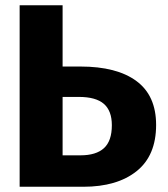

<svg xmlns="http://www.w3.org/2000/svg" viewBox="-20 -713 640 733"><path d="M219 -459H287Q426 -459 501 -403.5Q576 -348 576 -236Q576 -119 501.5 -59.5Q427 0 298 0H55V-693H219ZM219 -343V-120H287Q347 -120 377 -147.5Q407 -175 407 -235Q407 -290 376.5 -316.5Q346 -343 281 -343Z"/></svg>

Font: Fira Mono
Style: Bold
Weight: 700
Monospace: yes
Designer: Carrois Corporate & Edenspiekermann AG
Foundry: Carrois Corporate GbR & Edenspiekermann AG
Version: Version 3.206